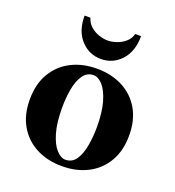

<svg xmlns="http://www.w3.org/2000/svg" viewBox="-131 -813 843 926"><g transform="rotate(20 290.0 -350.0)"><path d="M290 -490Q364 -490 421.5 -460.5Q479 -431 512 -375Q545 -319 545 -240Q545 -161 512 -105Q479 -49 421.5 -19.5Q364 10 290 10Q216 10 158.5 -19.5Q101 -49 68 -105Q35 -161 35 -240Q35 -319 68 -375Q101 -431 158.5 -460.5Q216 -490 290 -490ZM295 -25Q330 -25 349.5 -54.5Q369 -84 377 -130Q385 -176 385 -224Q385 -302 370 -353Q355 -404 332 -429.5Q309 -455 285 -455Q251 -455 231 -425.5Q211 -396 203 -350.5Q195 -305 195 -256Q195 -179 210 -127.5Q225 -76 248.5 -50.5Q272 -25 295 -25ZM290 -540Q229 -540 187 -585.5Q145 -631 145 -710H175Q183 -684 202 -667.5Q221 -651 245 -643Q269 -635 290 -635Q311 -635 335 -643Q359 -651 378.5 -667.5Q398 -684 405 -710H435Q435 -631 393 -585.5Q351 -540 290 -540Z"/></g></svg>

Font: Brygada 1918
Style: Regular
Weight: 400
Designer: Mateusz Machalski | Borys Kosmynka | Przemek Hoffer
Foundry: NIEPODLEGLA 2018
Version: Version 3.006